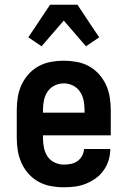

<svg xmlns="http://www.w3.org/2000/svg" viewBox="-20 -785 540 813"><path d="M250 8Q222 8 195 3Q168 -2 144 -15Q120 -28 101.5 -48.5Q83 -69 71.5 -94Q60 -119 55.5 -146Q51 -173 51 -200V-320Q51 -347 55.5 -374.5Q60 -402 71.5 -426.5Q83 -451 101.5 -471.5Q120 -492 144 -505Q168 -518 195.5 -523Q223 -528 250 -528Q277 -528 304.5 -523Q332 -518 356 -505Q380 -492 398.5 -471.5Q417 -451 428.5 -426.5Q440 -402 444.5 -374.5Q449 -347 449 -320V-212H162V-200Q162 -180 166 -160Q170 -140 181 -123Q192 -106 211 -97Q230 -88 250 -88Q265 -88 280 -91Q295 -94 307.5 -102.5Q320 -111 327.5 -125Q335 -139 336 -154H447Q447 -130 440 -107Q433 -84 419 -64Q405 -44 385.5 -30Q366 -16 343.5 -7Q321 2 297.5 5Q274 8 250 8ZM162 -308H338V-320Q338 -340 334 -360Q330 -380 318.5 -397Q307 -414 288.5 -423Q270 -432 250 -432Q230 -432 211.5 -423Q193 -414 181.5 -397Q170 -380 166 -360Q162 -340 162 -320ZM156 -589 100 -627 192 -765H308L369 -673L400 -627L344 -589L250 -698Z"/></svg>

Font: Moesevka
Style: Bold
Weight: 700
Monospace: yes
Designer: Belleve Invis
Foundry: Belleve Invis
Version: Version 32.5.0; ttfautohint (v1.8.4)